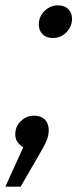

<svg xmlns="http://www.w3.org/2000/svg" viewBox="-60 -545 296 717"><path d="M-40 152 27 5Q17 0 7 -12.5Q-3 -25 -3 -43Q-3 -73 18 -93Q39 -113 68 -113Q93 -113 107.5 -98.5Q122 -84 122 -58Q122 -38 113 -17.5Q104 3 90 26L17 152ZM85 -454Q85 -474 95 -490Q105 -506 121 -515.5Q137 -525 156 -525Q181 -525 195 -511Q209 -497 209 -474Q209 -455 199 -438.5Q189 -422 173 -412.5Q157 -403 138 -403Q113 -403 99 -417Q85 -431 85 -454Z"/></svg>

Font: Radio Canada
Style: Italic
Weight: 400
Italic angle: -12°
Designer: Charles Daoud, Etienne Aubert Bonn, Alexandre Saumier Demers, Jacques Le Bailly
Foundry: Radio-Canada
Version: Version 2.104;gftools[0.9.28.dev5+ged2979d]